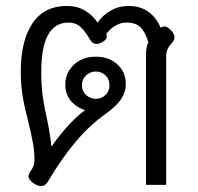

<svg xmlns="http://www.w3.org/2000/svg" viewBox="-20 -623 668 647"><path d="M472 -437Q472 -467 480 -480Q470 -514 454 -530.5Q438 -547 406 -547Q369 -547 338 -509Q340 -503 340 -500Q340 -489 323 -480Q313 -475 305 -475Q292 -475 283 -490Q267 -518 251 -532.5Q235 -547 211 -547Q119 -547 119 -381Q119 -335 124 -298.5Q129 -262 139 -219Q151 -159 153 -130H154Q214 -214 267 -252Q237 -261 218.5 -283.5Q200 -306 200 -337Q200 -378 229 -405Q258 -432 303 -432Q347 -432 375.5 -406Q404 -380 404 -339Q404 -313 388.5 -289.5Q373 -266 337 -240Q283 -202 236 -146.5Q189 -91 142 -12Q133 4 118 4Q107 4 94 -5Q76 -17 76 -29Q76 -36 86 -51Q96 -64 96 -85Q96 -113 91.5 -138.5Q87 -164 76 -210Q63 -259 56.5 -298Q50 -337 50 -381Q50 -486 89.5 -544.5Q129 -603 206 -603Q240 -603 266 -587.5Q292 -572 309 -547Q326 -572 353.5 -587.5Q381 -603 413 -603Q489 -603 522 -529Q527 -534 534 -534Q543 -534 553 -524Q568 -510 568 -496Q568 -490 564.5 -485Q561 -480 557 -475Q540 -458 540 -434V0H472ZM349 -336Q349 -356 335.5 -369Q322 -382 303 -382Q284 -382 270 -369Q256 -356 256 -336Q256 -316 270 -303Q284 -290 303 -290Q322 -290 335.5 -303Q349 -316 349 -336Z"/></svg>

Font: Niramit Light
Style: Regular
Weight: 300
Designer: Katatrad Aksorn Co.,Ltd.
Foundry: Cadson Demak Co.,Ltd.
Version: Version 1.000; ttfautohint (v1.6)